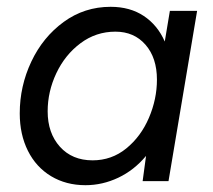

<svg xmlns="http://www.w3.org/2000/svg" viewBox="-20 -532 627 564"><path d="M409 -74Q374 -32 327.5 -10Q281 12 231 12Q174 12 130 -14.5Q86 -41 62 -89Q38 -137 38 -199Q38 -279 72 -351Q106 -423 167 -467.5Q228 -512 305 -512Q362 -512 402.5 -485Q443 -458 464 -410L479 -500H559L475 0H399ZM252 -61Q308 -61 351 -96Q394 -131 417.5 -186Q441 -241 441 -298Q441 -362 407.5 -400.5Q374 -439 319 -439Q262 -439 216.5 -405Q171 -371 145.5 -317Q120 -263 120 -205Q120 -141 156 -101Q192 -61 252 -61Z"/></svg>

Font: Oak Sans
Style: Italic
Weight: 400
Italic angle: -9.49998°
Foundry: Erik Kennedy, Walven
Version: Version 1.000